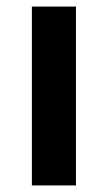

<svg xmlns="http://www.w3.org/2000/svg" viewBox="-20 -564 328 584"><path d="M211 0H77V-544H211Z"/></svg>

Font: Noto Sans Oriya SemiBold
Style: Regular
Weight: 600
Version: Version 2.003